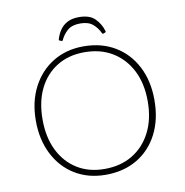

<svg xmlns="http://www.w3.org/2000/svg" viewBox="-96 -999 1058 1097"><g transform="rotate(-10 433.0 -451.0)"><path d="M434 -908Q496 -908 527 -876.5Q558 -845 570 -803Q572 -797 566 -795L556 -791Q550 -789 548 -795Q534 -826 508 -848.5Q482 -871 435 -871Q387 -871 361 -848.5Q335 -826 321 -795Q319 -789 313 -791L303 -795Q297 -797 299 -803Q307 -831 323 -855Q339 -879 366 -893.5Q393 -908 434 -908ZM430 6Q329 6 252 -41Q175 -88 132 -172.5Q89 -257 89 -367Q89 -477 132.5 -561Q176 -645 253 -692Q330 -739 430 -739Q534 -739 612 -692.5Q690 -646 733.5 -562Q777 -478 777 -367Q777 -255 734 -171Q691 -87 613 -40.5Q535 6 430 6ZM429 -28Q523 -28 592 -70Q661 -112 699.5 -188Q738 -264 738 -367Q738 -470 699.5 -545.5Q661 -621 592 -663Q523 -705 429 -705Q338 -705 270 -663Q202 -621 165 -545.5Q128 -470 128 -367Q128 -264 165.5 -188Q203 -112 270.5 -70Q338 -28 429 -28Z"/></g></svg>

Font: Hahmlet Thin
Style: Regular
Weight: 250
Version: Version 1.002